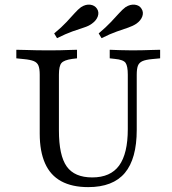

<svg xmlns="http://www.w3.org/2000/svg" viewBox="-20 -782 728 814"><path d="M148.4 -369.4V-465.3Q148.4 -490.3 143.1 -503.6Q137.9 -516.9 123 -523Q108.1 -529 80.6 -531.5L49.2 -534.7V-571Q64.5 -571 86.3 -570.2Q108.1 -569.4 132.7 -569Q157.3 -568.5 180.6 -568.5H188.7H194.4Q215.3 -568.5 236.3 -569Q257.3 -569.4 275.8 -570.2Q294.4 -571 306.5 -571V-534.7L286.3 -532.3Q251.6 -527.4 240.7 -514.9Q229.8 -502.4 229.8 -465.3V-369.4ZM354 11.3Q285.5 11.3 239.5 -13.7Q193.5 -38.7 171 -89.5Q148.4 -140.3 148.4 -215.3V-369.4H229.8V-229Q229.8 -122.6 262.9 -76.2Q296 -29.8 371 -29.8Q448.4 -29.8 485.1 -80.2Q521.8 -130.6 521.8 -234.7V-369.4H559.7V-231.5Q559.7 -108.9 509.3 -48.8Q458.9 11.3 354 11.3ZM521.8 -369.4V-465.3Q521.8 -501.6 512.5 -515.3Q503.2 -529 466.9 -532.3L445.2 -534.7V-571Q462.1 -570.2 488.7 -569.4Q515.3 -568.5 540.3 -568.5Q561.3 -568.5 583.5 -569Q605.6 -569.4 625.8 -570.2Q646 -571 658.9 -571V-534.7L625 -531.5Q597.6 -529 583.5 -522.6Q569.4 -516.1 564.5 -502.8Q559.7 -489.5 559.7 -465.3V-369.4ZM410.5 -620.2 398.4 -640.3Q429.8 -666.9 450 -688.3Q470.2 -709.7 484.7 -725.8Q499.2 -741.9 512.1 -751.6Q532.3 -764.5 551.6 -762.1Q571 -759.7 579.8 -745.2Q589.5 -730.6 583.5 -712.9Q577.4 -695.2 558.1 -681.5Q543.5 -671.8 523.4 -664.9Q503.2 -658.1 475.4 -648.4Q447.6 -638.7 410.5 -620.2ZM221.8 -620.2 209.7 -640.3Q241.9 -666.9 262.1 -688.7Q282.3 -710.5 296.8 -726.6Q311.3 -742.7 323.4 -751.6Q343.5 -764.5 362.5 -762.1Q381.5 -759.7 391.1 -745.2Q400.8 -730.6 394.8 -712.9Q388.7 -695.2 369.4 -681.5Q356.5 -671.8 335.9 -665.3Q315.3 -658.9 287.1 -648.8Q258.9 -638.7 221.8 -620.2Z"/></svg>

Font: Playfair 9pt
Style: Regular
Weight: 400
Designer: Claus Eggers Sørensen
Foundry: Claus Eggers Sørensen
Version: Version 2.203